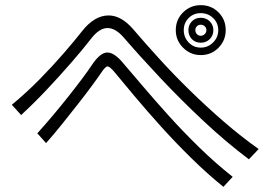

<svg xmlns="http://www.w3.org/2000/svg" viewBox="-20 -780 1040 746"><path d="M857 -663Q857 -623 829 -594.5Q801 -566 760 -566Q720 -566 691.5 -594.5Q663 -623 663 -663Q663 -704 691.5 -732Q720 -760 760 -760Q801 -760 829 -732Q857 -704 857 -663ZM828 -663Q828 -691 808 -710Q788 -729 760 -729Q732 -729 713 -710Q694 -691 694 -663Q694 -635 713 -615Q732 -595 760 -595Q788 -595 808 -615Q828 -635 828 -663ZM947 -161Q858 -228 770 -310.5Q682 -393 603 -477Q524 -561 461 -634Q429 -671 398 -671Q366 -671 335 -631Q304 -591 258.5 -538.5Q213 -486 162 -432Q111 -378 62 -333L26 -373Q83 -420 134 -472Q185 -524 227.5 -573Q270 -622 299 -659Q347 -720 402 -720Q451 -720 497 -667Q544 -612 600 -550.5Q656 -489 719.5 -427Q783 -365 850 -307Q917 -249 985 -201ZM809 -663Q809 -642 795 -628Q781 -614 760 -614Q739 -614 725.5 -628Q712 -642 712 -663Q712 -683 725.5 -697Q739 -711 760 -711Q781 -711 795 -697Q809 -683 809 -663ZM782 -663Q782 -672 775.5 -678Q769 -684 760 -684Q751 -684 745 -678Q739 -672 739 -663Q739 -654 745 -647.5Q751 -641 760 -641Q769 -641 775.5 -647.5Q782 -654 782 -663ZM848 -54Q785 -105 723 -166Q661 -227 605.5 -288.5Q550 -350 503.5 -405.5Q457 -461 424 -501Q406 -522 398 -522Q390 -522 375 -500Q363 -482 339.5 -450Q316 -418 285.5 -379Q255 -340 222.5 -299.5Q190 -259 159 -224L125 -262Q154 -294 186 -332Q218 -370 248 -408Q278 -446 301.5 -477.5Q325 -509 336 -526Q369 -576 397 -576Q425 -576 460 -533Q491 -497 536 -444Q581 -391 636 -330Q691 -269 754 -207.5Q817 -146 884 -93Z"/></svg>

Font: Train One
Style: Regular
Weight: 400
Designer: Fontworks Inc.
Foundry: Fontworks Inc.
Version: Version 1.100